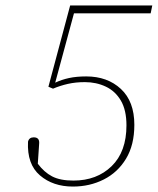

<svg xmlns="http://www.w3.org/2000/svg" viewBox="-20 -673 580 706"><path d="M248 13Q175 13 127 -28Q79 -69 83 -152Q87 -168 104 -168Q126 -168 124 -145L119 -71Q142 -40 171.5 -24.5Q201 -9 250 -9Q336 -9 390.5 -62Q445 -115 445 -212Q445 -268 424.5 -303Q404 -338 369 -354.5Q334 -371 292 -371Q258 -371 229.5 -364.5Q201 -358 175 -347L158 -354L238 -653H540L534 -624H252L183 -369Q206 -380 233.5 -386Q261 -392 297 -392Q375 -392 424.5 -346Q474 -300 474 -214Q474 -140 443.5 -89.5Q413 -39 361.5 -13Q310 13 248 13Z"/></svg>

Font: Source Serif 4 SmText ExtraLight
Style: Italic
Weight: 200
Italic angle: -12°
Designer: Frank Grießhammer
Foundry: Adobe
Version: Version 4.005;hotconv 1.1.0;makeotfexe 2.6.0